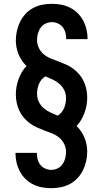

<svg xmlns="http://www.w3.org/2000/svg" viewBox="-20 -843 540 1006"><path d="M249 143Q224 143 199.5 138.5Q175 134 152.5 122.5Q130 111 112.5 93.5Q95 76 83.5 54Q72 32 66.5 7.5Q61 -17 61 -42H173Q173 -26 177 -9.5Q181 7 191 20Q201 33 216.5 40Q232 47 248 47Q266 47 281.5 39.5Q297 32 307 18Q317 4 321.5 -13Q326 -30 326 -47Q326 -69 316 -89Q306 -109 289.5 -122.5Q273 -136 252.5 -144Q232 -152 212 -159.5Q192 -167 172 -176Q152 -185 135 -198Q118 -211 104 -227.5Q90 -244 81 -263.5Q72 -283 67.5 -304.5Q63 -326 63 -347Q63 -368 66.5 -388Q70 -408 77 -427.5Q84 -447 94.5 -465Q105 -483 119 -497Q92 -523 77.5 -558Q63 -593 63 -631Q63 -656 68.5 -681Q74 -706 85 -728.5Q96 -751 113.5 -770Q131 -789 153.5 -801Q176 -813 201 -818Q226 -823 251 -823Q276 -823 300.5 -818.5Q325 -814 347.5 -802.5Q370 -791 387.5 -773.5Q405 -756 416.5 -734Q428 -712 433.5 -687.5Q439 -663 439 -638H327Q327 -654 323 -670.5Q319 -687 309 -700Q299 -713 283.5 -720Q268 -727 252 -727Q234 -727 218.5 -719.5Q203 -712 193 -698Q183 -684 178.5 -667Q174 -650 174 -633Q174 -611 184 -591Q194 -571 210.5 -557.5Q227 -544 247.5 -536Q268 -528 288 -520.5Q308 -513 328 -504Q348 -495 365 -482Q382 -469 396 -452.5Q410 -436 419 -416.5Q428 -397 432.5 -375.5Q437 -354 437 -333Q437 -312 433.5 -292Q430 -272 423 -252.5Q416 -233 405.5 -215Q395 -197 381 -183Q408 -157 422.5 -122Q437 -87 437 -49Q437 -24 431.5 1Q426 26 415 48.5Q404 71 386.5 90Q369 109 346.5 121Q324 133 299 138Q274 143 249 143ZM282 -237Q294 -244 302.5 -254.5Q311 -265 316 -277Q321 -289 323.5 -302.5Q326 -316 326 -329Q326 -350 317 -369.5Q308 -389 292 -403Q276 -417 256.5 -426Q237 -435 218 -443Q206 -436 197.5 -425.5Q189 -415 184 -403Q179 -391 176.5 -377.5Q174 -364 174 -351Q174 -330 183 -310.5Q192 -291 208 -277Q224 -263 243.5 -254Q263 -245 282 -237Z"/></svg>

Font: Iosevka Curly Slab
Style: Bold
Weight: 700
Monospace: yes
Designer: Belleve Invis
Foundry: Belleve Invis
Version: Version 22.1.2; ttfautohint (v1.8.4)